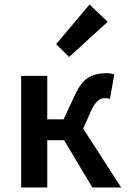

<svg xmlns="http://www.w3.org/2000/svg" viewBox="-20 -825 562 845"><path d="M284.2 -574.2 227.1 -630.9 374 -805.2 454.1 -729ZM73.2 0V-491.2H188V-299.8H259.8L306.2 -398.9Q333 -460 365.7 -481.4Q398.4 -502.9 448.2 -502.9Q468.3 -502.9 482.9 -497.1L463.9 -390.1Q455.1 -393.1 440.4 -393.1Q405.3 -393.1 379.9 -335L346.2 -258.8L513.2 0H386.2L262.2 -208H188V0Z"/></svg>

Font: SourceSansPro-Semibold
Style: Regular
Weight: 600
Designer: Paul D. Hunt
Foundry: Adobe Systems Incorporated
Version: Version 2.020;PS 2.0;hotconv 1.0.86;makeotf.lib2.5.63406